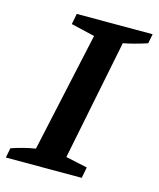

<svg xmlns="http://www.w3.org/2000/svg" viewBox="-122 -724 658 797"><g transform="rotate(15 207.0 -326.0)"><path d="M-21 0 -13 -42Q40 -60 90 -68L202 -582L100 -606L109 -652H435L427 -611Q396 -601 371.5 -594.5Q347 -588 325 -584L221 -67L314 -47L305 0Z"/></g></svg>

Font: Piazzolla SC SemiBold
Style: Italic
Weight: 600
Italic angle: -11.3°
Designer: Juan Pablo del Peral
Foundry: Huerta Tipografica
Version: Version 1.330